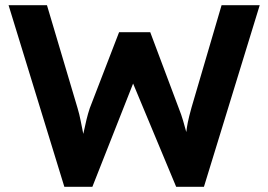

<svg xmlns="http://www.w3.org/2000/svg" viewBox="-20 -720 1034 740"><path d="M228 0 13 -700H161L279 -303Q286 -280 291 -254Q296 -228 301 -204Q308 -237 313.5 -259.5Q319 -282 326 -303L439 -596H559L669 -303Q679 -278 685.5 -255.5Q692 -233 698 -211Q700 -229 704 -249Q708 -269 718 -305L834 -700H981L766 0H659L493 -398L336 0Z"/></svg>

Font: Lexend SemiBold
Style: Regular
Weight: 600
Designer: Bonnie Shaver-Troup, Thomas Jockin
Foundry: Lexend
Version: Version 1.005; ttfautohint (v1.8.3)